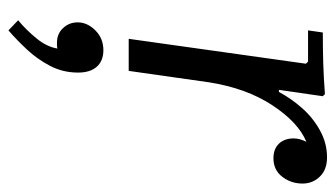

<svg xmlns="http://www.w3.org/2000/svg" viewBox="-190 -320 795 455"><g transform="rotate(90 207.5 -92.5)"><path d="M72 0 131 -420 126 -425H52L57 -460Q96 -460 129.5 -461Q163 -462 203 -465L208 -460L193 -356H198Q212 -383 235 -409.5Q258 -436 288.5 -453Q319 -470 353 -470Q382 -470 398.5 -453Q415 -436 415 -412Q415 -385 399 -364Q383 -343 355 -343Q333 -343 320.5 -356Q308 -369 308 -391Q308 -405 316 -421Q270 -402 229.5 -340.5Q189 -279 175 -190L148 0ZM99 60Q124 60 138 75.5Q152 91 152 120Q152 156 136 186.5Q120 217 97 241.5Q74 266 52 285L28 262Q51 243 71 218.5Q91 194 95 169Q91 170 87.5 170Q84 170 81 170Q60 170 46.5 155.5Q33 141 33 121Q33 98 52 79Q71 60 99 60Z"/></g></svg>

Font: Brygada 1918
Style: Italic
Weight: 400
Italic angle: -8°
Designer: Mateusz Machalski | Borys Kosmynka | Przemek Hoffer
Foundry: NIEPODLEGLA 2018
Version: Version 3.006